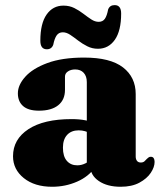

<svg xmlns="http://www.w3.org/2000/svg" viewBox="-20 -718 630 752"><path d="M334 -67V-78L320 -78.5V-396.5Q320 -419.5 307.8 -432.8Q295.5 -446 274.5 -446Q257.5 -446 246 -438.2Q234.5 -430.5 234.5 -418V-366Q234.5 -327 208 -305.8Q181.5 -284.5 132.5 -284.5Q91 -284.5 70.5 -302.5Q50 -320.5 50 -352.5Q50 -385 78.8 -417.2Q107.5 -449.5 165.2 -471Q223 -492.5 309.5 -492.5Q412 -492.5 461.8 -454Q511.5 -415.5 511.5 -349.5V-105Q511.5 -94.5 516.5 -88Q521.5 -81.5 531.5 -81.5Q540.5 -81.5 545.8 -86.2Q551 -91 555.5 -96Q559 -99.5 562.5 -101.8Q566 -104 570.5 -104Q578.5 -104 582 -98.5Q585.5 -93 585.5 -84Q585.5 -63.5 570.5 -41Q555.5 -18.5 526 -2.5Q496.5 13.5 452.5 13.5Q400 13.5 367 -9Q334 -31.5 334 -67ZM31 -106Q31 -172.5 91.2 -212Q151.5 -251.5 260.5 -251.5Q290.5 -251.5 313.5 -247Q336.5 -242.5 351.5 -234.5L336.5 -194.5Q324 -201 312.8 -204.2Q301.5 -207.5 288 -207.5Q259.5 -207.5 243 -189.8Q226.5 -172 226.5 -139.5Q226.5 -105.5 241.8 -88Q257 -70.5 282.5 -70.5Q300 -70.5 315.8 -78.8Q331.5 -87 340.5 -99L352 -62.5Q327.5 -26.5 281.8 -6.5Q236 13.5 184 13.5Q115.5 13.5 73.2 -20.5Q31 -54.5 31 -106ZM363.5 -527Q341 -527 321.8 -536.8Q302.5 -546.5 286 -559.2Q269.5 -572 254.8 -581.8Q240 -591.5 226 -591.5Q210.5 -591.5 202 -579.5Q193.5 -567.5 188.5 -542.5Q182 -525 163.5 -525Q138 -525 138 -558.5Q138 -626 162.5 -661Q187 -696 228.5 -696Q252 -696 271 -686.5Q290 -677 306.5 -664.2Q323 -651.5 337.5 -642Q352 -632.5 366.5 -632.5Q382.5 -632.5 390.8 -644.5Q399 -656.5 403.5 -681Q410 -698 429 -698Q454.5 -698 454.5 -665Q454.5 -597.5 429.8 -562.2Q405 -527 363.5 -527Z"/></svg>

Font: Fraunces ExtraBold
Style: Regular
Weight: 800
Version: Version 1.000;[b76b70a41]